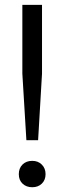

<svg xmlns="http://www.w3.org/2000/svg" viewBox="-20 -760 264 786"><path d="M88 -186 71.5 -458.5V-740H152V-458.5L136 -186ZM112 6.5Q88 6.5 72.5 -8Q57 -22.5 57 -47Q57 -71.5 72.2 -86.5Q87.5 -101.5 112 -101.5Q136 -101.5 151.2 -86.2Q166.5 -71 166.5 -47Q166.5 -23 151.2 -8.2Q136 6.5 112 6.5Z"/></svg>

Font: Encode Sans Cnd
Style: Regular
Weight: 400
Width: 3
Designer: Multiple Designers
Foundry: Impallari Type
Version: Version 3.002; ttfautohint (v1.8.3) -l 8 -r 50 -G 200 -x 14 